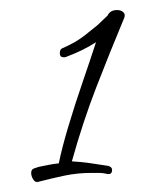

<svg xmlns="http://www.w3.org/2000/svg" viewBox="-20 -781 313 382"><path d="M53 -419Q49 -419 45.5 -425Q42 -431 42 -437Q42 -444 48 -446L57 -449Q67 -451 77 -453Q87 -455 97 -456Q103 -486 116 -529.5Q129 -573 144.5 -618Q160 -663 171 -697Q157 -688 142.5 -681Q128 -674 112 -668Q110 -667 107 -667Q99 -667 99 -675Q99 -683 104 -685Q130 -696 148.5 -710.5Q167 -725 174 -731L194 -750Q199 -761 213 -761Q221 -761 225.5 -756.5Q230 -752 227 -745Q199 -678 172 -608.5Q145 -539 123 -460Q140 -459 158.5 -456.5Q177 -454 195 -451Q203 -449 203 -443Q203 -433 193 -435Q185 -437 177.5 -437Q170 -437 162 -437Q134 -437 108 -431.5Q82 -426 55 -419Z"/></svg>

Font: Moon Dance
Style: Regular
Weight: 400
Designer: Robert E. Leuschke
Foundry: Robert E. Leuschke
Version: Version 1.010; ttfautohint (v1.8.3)